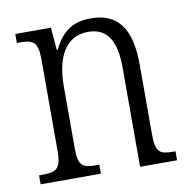

<svg xmlns="http://www.w3.org/2000/svg" viewBox="-66 -610 670 675"><g transform="rotate(-10 268.5 -272.0)"><path d="M26 0H241V-32H234C184 -32 166 -38 166 -102V-326C166 -427 202 -499 283 -499C355 -499 381 -443 381 -355V0H513V-32H507C458 -32 442 -39 442 -105V-355C442 -486 394 -544 301 -544C238 -544 198 -519 167 -455H164L157 -536H30V-504H38C86 -504 105 -497 105 -433V-105C105 -39 86 -32 36 -32H26Z"/></g></svg>

Font: Noto Serif Hebrew Condensed Light
Style: Regular
Weight: 300
Width: 3
Designer: Monotype Design Team
Foundry: Monotype Imaging Inc.
Version: Version 2.004